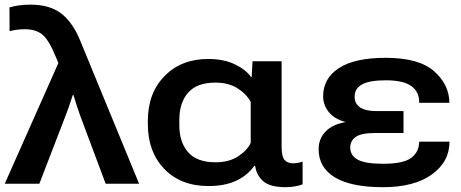

<svg xmlns="http://www.w3.org/2000/svg" viewBox="-25 -778 1951 813"><path d="M-4.9 0H141.6L251 -283.7Q259.3 -304.7 264.9 -321Q270.5 -337.4 283.2 -375.5H286.1Q297.9 -337.9 302 -324.5Q306.2 -311 316.4 -283.2L422.4 0H564L316.4 -601.6Q284.7 -681.2 235.8 -719.7Q187 -758.3 104.5 -758.3Q74.7 -758.3 53 -754.9Q31.2 -751.5 15.1 -746.6L15.6 -646Q29.8 -649.9 46.9 -652.1Q64 -654.3 79.1 -654.3Q126 -654.3 153.8 -632.1Q181.6 -609.9 211.4 -537.1L222.2 -511.2Z M857.9 9.8Q925.3 9.8 973.4 -12Q1021.5 -33.7 1051.8 -75.7H1055.2Q1061.5 -35.2 1089.8 -10.5Q1118.2 14.2 1182.1 14.6Q1207.5 14.6 1227.1 10.7Q1246.6 6.8 1256.3 2.4V-93.8Q1247.1 -90.3 1236.1 -88.4Q1225.1 -86.4 1216.3 -86.4Q1192.9 -86.4 1180.2 -100.6Q1167.5 -114.7 1167.5 -155.3V-518.6H1044.4L1040.5 -451.2H1038.6Q1016.6 -482.9 969.5 -505.6Q922.4 -528.3 856.4 -528.3Q742.7 -528.3 671.9 -456.1Q601.1 -383.8 601.1 -267.1V-251.5Q601.1 -134.8 670.9 -62.5Q740.7 9.8 857.9 9.8ZM887.7 -90.8Q809.1 -90.8 771.7 -133.3Q734.4 -175.8 734.4 -246.6V-271.5Q734.4 -342.8 771.5 -385.5Q808.6 -428.2 887.2 -428.2Q941.9 -428.2 979.7 -404.8Q1017.6 -381.3 1036.6 -346.7V-173.3Q1022.9 -142.6 984.4 -116.7Q945.8 -90.8 887.7 -90.8Z M1596.7 14.6Q1729 14.6 1803.7 -39.3Q1878.4 -93.3 1878.4 -178.2H1750Q1749.5 -134.3 1716.1 -109.4Q1682.6 -84.5 1597.7 -84.5Q1520.5 -84.5 1489.3 -102.3Q1458 -120.1 1458 -153.3Q1458 -181.6 1481.2 -198.2Q1504.4 -214.8 1563.5 -214.8H1683.6V-307.6H1568.4Q1523.9 -307.6 1500.2 -323Q1476.6 -338.4 1476.6 -368.7Q1476.6 -403.3 1508.3 -420.7Q1540 -438 1608.9 -438Q1683.1 -438 1717 -413.3Q1751 -388.7 1750 -342.8H1877.9Q1877 -420.4 1812.7 -476.8Q1748.5 -533.2 1607.9 -533.2Q1476.6 -533.2 1409.9 -489.5Q1343.3 -445.8 1343.3 -370.6Q1343.3 -326.7 1375.2 -294.7Q1407.2 -262.7 1474.1 -254.4V-265.1Q1397.5 -260.3 1360.8 -228Q1324.2 -195.8 1324.2 -146Q1324.2 -68.4 1393.1 -26.9Q1461.9 14.6 1596.7 14.6Z"/></svg>

Font: Roboto Flex
Style: wght 600 wdth 140 opsz 13.0 GRAD 0.00 slnt 0.00 XTRA 468 XOPQ 96 YOPQ 79 YTLC 514 YTUC 712 YTAS 750 YTDE -203.00 YTFI 738
Weight: 600
Width: 8
Designer: Berlow after Robertson
Foundry: Google
Version: Version 3.100